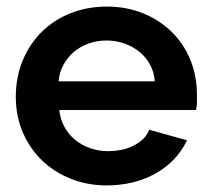

<svg xmlns="http://www.w3.org/2000/svg" viewBox="-20 -553 639 583"><path d="M304 10Q246 10 195.5 -10Q145 -30 108 -65.5Q71 -101 49.5 -150.5Q28 -200 28 -259Q28 -319 49 -369.5Q70 -420 107 -456.5Q144 -493 194.5 -513Q245 -533 305 -533Q364 -533 413.5 -513Q463 -493 500 -457.5Q537 -422 557.5 -372.5Q578 -323 578 -264Q578 -253 578 -241.5Q578 -230 575 -219H160Q163 -191 175.5 -168Q188 -145 208 -128.5Q228 -112 254 -103Q280 -94 309 -94Q327 -94 346 -97.5Q365 -101 382 -109Q399 -117 412.5 -129Q426 -141 433 -159L548 -127Q531 -92 505 -66Q479 -40 446.5 -23Q414 -6 378 2Q342 10 304 10ZM450 -306Q448 -334 435.5 -357Q423 -380 403 -396Q383 -412 357.5 -421Q332 -430 303 -430Q275 -430 249.5 -421Q224 -412 204.5 -395.5Q185 -379 172.5 -356Q160 -333 158 -306Z"/></svg>

Font: IngvarSans
Style: Bold
Weight: 700
Version: Version 3.000